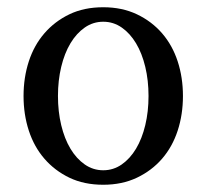

<svg xmlns="http://www.w3.org/2000/svg" viewBox="-20 -500 570 530"><path d="M390 -235Q390 -278 381 -315.5Q372 -353 355.5 -380.5Q339 -408 316 -424Q293 -440 265 -440Q237 -440 214 -424Q191 -408 174.5 -380.5Q158 -353 149 -315.5Q140 -278 140 -235Q140 -192 149 -154.5Q158 -117 174.5 -89.5Q191 -62 214 -46Q237 -30 265 -30Q293 -30 316 -46Q339 -62 355.5 -89.5Q372 -117 381 -154.5Q390 -192 390 -235ZM45 -235Q45 -286 59.5 -330.5Q74 -375 102.5 -408Q131 -441 171.5 -460.5Q212 -480 265 -480Q317 -480 358 -460.5Q399 -441 427.5 -408Q456 -375 470.5 -330.5Q485 -286 485 -235Q485 -184 470.5 -139.5Q456 -95 427.5 -62Q399 -29 358 -9.5Q317 10 265 10Q212 10 171.5 -9.5Q131 -29 102.5 -62Q74 -95 59.5 -139.5Q45 -184 45 -235Z"/></svg>

Font: Philosopher
Style: Regular
Weight: 400
Designer: Jovanny Lemonad
Foundry: Jovanny Lemonad
Version: Version 1.000